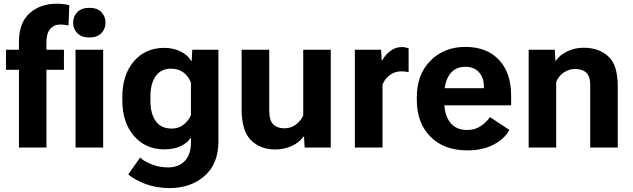

<svg xmlns="http://www.w3.org/2000/svg" viewBox="-20 -777 3332 1011"><path d="M79.8 0H224.6V-460.7L224.4 -471.2V-553.5Q224.4 -600.8 244 -624.4Q263.7 -647.9 298.6 -647.9Q310.1 -647.9 320.7 -646.5Q331.3 -645 340.6 -643.1L345 -749.5Q331.3 -753.4 314 -755.4Q296.6 -757.3 277.8 -757.3Q191.9 -757.3 135.9 -707.3Q79.8 -657.2 79.8 -556.6ZM11.5 -409.4H316.7V-515.1H154.1H135.3H11.5ZM377.7 0H523.2V-515.1H377.7ZM365.2 -658Q365.2 -624.8 387.2 -602.2Q409.2 -579.6 450.2 -579.6Q491.5 -579.6 513.5 -602.2Q535.6 -624.8 535.6 -658Q535.6 -690.9 513.5 -713.4Q491.5 -735.8 450.4 -735.8Q409.4 -735.8 387.3 -713.4Q365.2 -690.9 365.2 -658Z M655.3 141.4Q692.1 172.1 748.9 192.7Q805.7 213.4 873.3 213.4Q984.1 213.4 1057.1 149.5Q1130.1 85.7 1130.1 -33.4V-515.1H992.4L989.3 -456.1H986.6Q970.5 -486.1 931.8 -505.5Q893.1 -524.9 845.2 -524.9Q745.6 -524.9 684.8 -454Q624 -383.1 624 -265.4V-249.8Q624 -132.3 685.1 -61.4Q746.1 9.5 845.2 9.5Q894.3 9.5 930.4 -7Q966.6 -23.4 985.6 -53.2V-29.5Q985.6 37.8 952.4 71.2Q919.2 104.5 865.5 104.5Q816.9 104.5 776.4 87.5Q735.8 70.6 718 52.5ZM772.2 -242.7V-272.5Q772.2 -336.2 799.8 -375.9Q827.4 -415.5 882.1 -415.5Q920.2 -415.5 946.8 -394.8Q973.4 -374 985.4 -341.3V-170.9Q974.1 -143.3 947.9 -121.6Q921.6 -99.9 884.5 -99.9Q827.6 -99.9 799.9 -139.4Q772.2 -179 772.2 -242.7Z M1252.4 -200.4Q1252.4 -86.9 1301.9 -38.5Q1351.3 10 1428.2 10Q1476.8 10 1516.2 -8.2Q1555.7 -26.4 1578.1 -57.9H1580.8L1584.2 0H1721.7V-515.1H1576.7V-168.9Q1563.7 -140.1 1537.5 -120.7Q1511.2 -101.3 1477.8 -101.3Q1440.9 -101.3 1419.3 -121.8Q1397.7 -142.3 1397.7 -195.6V-515.1H1252.4Z M1848.6 0H1994.1V-331.5Q2006.1 -361.8 2032.5 -381.6Q2058.8 -401.4 2092.3 -401.4Q2103.8 -401.4 2113.4 -400.3Q2123 -399.2 2131.6 -397V-522.5Q2127.2 -524.4 2116.8 -526.9Q2106.4 -529.3 2096.4 -529.3Q2062.5 -529.3 2035.2 -508.4Q2007.8 -487.5 1992.7 -459H1990L1986.8 -515.1H1848.6Z M2174.8 -250Q2174.8 -130.4 2246.1 -57.7Q2317.4 14.9 2442.4 14.9Q2521.2 14.9 2579.5 -15.7Q2637.7 -46.4 2662.1 -93L2560.3 -160.2Q2541.5 -133.5 2511.2 -113Q2481 -92.5 2439.7 -92.5Q2380.1 -92.5 2349.6 -133.1Q2319.1 -173.6 2319.1 -242.4V-273.4Q2319.1 -344 2347.4 -384.6Q2375.7 -425.3 2430.2 -425.3Q2477.1 -425.3 2502.6 -395.9Q2528.1 -366.5 2527.8 -323.7V-312.5H2273.7V-222.2H2671.4V-274.2Q2671.4 -394 2607.2 -462Q2543 -530 2430.4 -530Q2318.6 -530 2246.7 -457.5Q2174.8 -385 2174.8 -265.6Z M2763.7 0H2908.7V-345.9Q2922.6 -378.2 2949.7 -396Q2976.8 -413.8 3008.1 -413.8Q3046.4 -413.8 3067.1 -394.4Q3087.9 -375 3087.9 -326.9V0H3232.9V-322.3Q3232.9 -435.5 3182.7 -480.6Q3132.6 -525.6 3053.2 -525.6Q3005.9 -525.6 2966.4 -506.3Q2927 -487.1 2907.2 -457.3H2904.5L2901.4 -515.1H2763.7Z"/></svg>

Font: Roboto Flex
Style: Regular
Weight: 400
Designer: Berlow after Robertson
Foundry: Google
Version: Version 3.200;gftools[0.9.32]